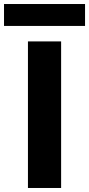

<svg xmlns="http://www.w3.org/2000/svg" viewBox="-77 -935 443 955"><path d="M62 0V-729H227V0ZM-57 -806V-915H346V-806Z"/></svg>

Font: Mona Sans SemiExpanded
Style: Bold
Weight: 700
Width: 6
Designer: Deni Anggara
Foundry: GitHub
Version: Version 2.000